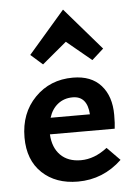

<svg xmlns="http://www.w3.org/2000/svg" viewBox="-52 -755 564 803"><g transform="rotate(-5 229.5 -354.0)"><path d="M243 -580 140 -494 90 -538 243 -715 396 -538 347 -494ZM374 -123 428 -68Q349 7 243 7Q150 7 93 -47Q36 -101 36 -196Q36 -298 99.5 -363Q163 -428 259 -428Q336 -428 377 -382Q418 -336 418 -258Q418 -220 415 -200H143Q146 -144 177.5 -112.5Q209 -81 263 -81Q320 -81 374 -123ZM251 -346Q215 -346 189 -325.5Q163 -305 152 -269H317Q312 -346 251 -346Z"/></g></svg>

Font: EauTest
Style: Bold
Weight: 700
Designer: Christian Thalmann (Catharsis Fonts)
Version: Version 0.001;PS 000.001;hotconv 1.0.88;makeotf.lib2.5.64775